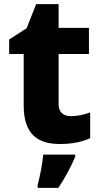

<svg xmlns="http://www.w3.org/2000/svg" viewBox="-20 -683 486 924"><path d="M321 -124C285 -124 262 -143 262 -182V-423H408V-549H262V-663H154L108 -547L24 -493V-423H94V-176C94 -31 167 10 269 10C333 10 378 -2 414 -18V-142C383 -131 355 -124 321 -124ZM342 71V61H188C185 102 172 167 161 208V221H261C296 168 321 120 342 71Z"/></svg>

Font: Noto Sans Gurmukhi ExtraBold
Style: Regular
Weight: 800
Designer: Jelle Bosma - Monotype Design Team
Foundry: Monotype Imaging Inc.
Version: Version 2.004